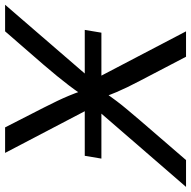

<svg xmlns="http://www.w3.org/2000/svg" viewBox="-39 -750 768 772"><g transform="rotate(-90 345.0 -364.0)"><path d="M93.3 -340.3 104.5 -407.2H610.8L599.6 -340.3ZM-20.5 0 331.1 -406.2 319.8 -338.4 116.2 -727.5H218.8L297.9 -572.8Q314 -541 325.2 -517.6Q336.4 -494.1 345.9 -471.4Q355.5 -448.7 365.7 -418.9H350.1Q370.6 -448.7 387.9 -471.4Q405.3 -494.1 424.6 -517.8Q443.8 -541.5 470.7 -572.8L605 -727.5H711.9L379.4 -342.3L390.6 -409.7L605 0H502.9L406.2 -185.1Q391.1 -213.9 380.6 -235.6Q370.1 -257.3 360.8 -279.1Q351.6 -300.8 341.3 -329.6H360.8Q341.3 -301.3 324.7 -279.3Q308.1 -257.3 289.8 -235.6Q271.5 -213.9 247.1 -185.1L87.4 0Z"/></g></svg>

Font: Inter 18pt
Style: Italic
Weight: 400
Italic angle: -9.3988°
Designer: Rasmus Andersson
Foundry: rsms
Version: Version 4.001;git-66647c0bb